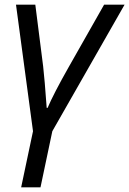

<svg xmlns="http://www.w3.org/2000/svg" viewBox="-20 -555 549 815"><path d="M182.1 -97.2Q207 -156.2 272 -271L421.9 -535.2H508.8L202.1 2L151.9 240.2H69.8L120.1 2L47.9 -535.2H129.9L163.1 -273.9Q169.4 -220.2 178.2 -97.2Z"/></svg>

Font: OpenSans-Italic
Style: Italic
Weight: 400
Italic angle: -12°
Foundry: Ascender Corporation
Version: Version 1.10